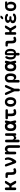

<svg xmlns="http://www.w3.org/2000/svg" viewBox="4286 -5110 1029 9640"><g transform="rotate(-90 4800.0 -290.5)"><path d="M140 10Q106 10 90 -6.5Q74 -23 74 -56V-494Q74 -527 90 -543.5Q106 -560 140 -560Q173 -560 189.5 -543.5Q206 -527 206 -494V-336H266Q278 -336 286.5 -341Q295 -346 301 -357L399 -517Q412 -539 430.5 -549.5Q449 -560 473 -560Q524 -560 535.5 -539Q547 -518 521 -475L415 -303Q409 -293 409 -283Q409 -273 415 -263L525 -77Q550 -33 537.5 -11.5Q525 10 474 10Q449 10 430.5 -1Q412 -12 399 -34L300 -204Q295 -214 286 -219.5Q277 -225 265 -225H206V-56Q206 -23 189.5 -6.5Q173 10 140 10Z M971 -256Q971 -181 984 -146.5Q997 -112 1032 -112Q1044 -112 1056.5 -114.5Q1069 -117 1084 -124Q1112 -138 1132 -130Q1152 -122 1165 -98Q1180 -71 1173.5 -50.5Q1167 -30 1144 -17Q1112 -1 1079 4.5Q1046 10 1010 10Q966 10 934 -3.5Q902 -17 880.5 -46Q859 -75 849 -121.5Q839 -168 839 -233V-358Q839 -385 825.5 -398.5Q812 -412 785 -412H742Q712 -412 697.5 -426.5Q683 -441 683 -471Q683 -501 697.5 -515.5Q712 -530 742 -530H863Q917 -530 944 -503Q971 -476 971 -422Z M1415 -55 1261 -490Q1256 -506 1259 -519Q1262 -532 1270 -541Q1278 -550 1290.5 -555Q1303 -560 1315 -560Q1340 -560 1356.5 -547.5Q1373 -535 1381 -513L1482 -226Q1492 -197 1504 -189.5Q1516 -182 1526 -195Q1553 -231 1571 -271.5Q1589 -312 1597.5 -354Q1606 -396 1603.5 -436.5Q1601 -477 1586 -513Q1582 -524 1585.5 -532.5Q1589 -541 1597.5 -547Q1606 -553 1618 -556.5Q1630 -560 1642 -560Q1667 -560 1681.5 -541Q1696 -522 1706 -490Q1721 -436 1719 -381Q1717 -326 1700.5 -270.5Q1684 -215 1655.5 -160Q1627 -105 1588 -51Q1569 -24 1551.5 -7Q1534 10 1500 10Q1466 10 1446.5 -6.5Q1427 -23 1415 -55Z M2004 -315V-56Q2004 -23 1987.5 -6.5Q1971 10 1938 10Q1904 10 1888 -6.5Q1872 -23 1872 -56V-495Q1872 -528 1887.5 -544Q1903 -560 1934 -560Q1964 -560 1982 -544Q2000 -528 2000 -495V-452Q2016 -503 2050 -531.5Q2084 -560 2134 -560Q2180 -560 2215.5 -544.5Q2251 -529 2276.5 -502.5Q2302 -476 2315 -439Q2328 -402 2328 -359V138Q2328 172 2312 188Q2296 204 2262 204Q2229 204 2212.5 188Q2196 172 2196 138V-331Q2196 -350 2191 -369Q2186 -388 2176 -403Q2166 -418 2150 -427Q2134 -436 2111 -436Q2087 -436 2067 -426Q2047 -416 2033 -398.5Q2019 -381 2011.5 -359.5Q2004 -338 2004 -315Z M2540 180Q2507 180 2490.5 164Q2474 148 2474 114V-484Q2474 -518 2490 -534Q2506 -550 2540 -550Q2574 -550 2590 -534Q2606 -518 2606 -484V-207Q2606 -158 2630.5 -131Q2655 -104 2701 -104Q2748 -104 2773 -131Q2798 -158 2798 -207V-484Q2798 -518 2814 -534Q2830 -550 2864 -550Q2898 -550 2914 -534Q2930 -518 2930 -484V-56Q2930 -23 2913.5 -6.5Q2897 10 2864 10Q2832 10 2815.5 -6.5Q2799 -23 2799 -56V-85Q2799 -95 2798.5 -95Q2798 -95 2796 -85Q2788 -40 2767 -15Q2746 10 2701 10Q2656 10 2636 -15Q2616 -40 2609 -85Q2607 -95 2606.5 -95Q2606 -95 2606 -85V114Q2606 148 2590 164Q2574 180 2540 180Z M3571 -68Q3578 -36 3566.5 -18Q3555 0 3523.5 7Q3492 14 3473.5 2.5Q3455 -9 3448 -41L3442 -67Q3442 -66 3441 -66Q3414 -30 3373 -10Q3332 10 3270 10Q3204 10 3159.5 -10Q3115 -30 3088.5 -66.5Q3062 -103 3050.5 -154.5Q3039 -206 3039 -270Q3039 -334 3051.5 -387Q3064 -440 3091 -478.5Q3118 -517 3162 -538.5Q3206 -560 3270 -560Q3332 -560 3373 -542.5Q3414 -525 3442 -493Q3442 -492 3443 -491L3447 -509Q3454 -541 3472.5 -552.5Q3491 -564 3522.5 -557Q3554 -550 3565.5 -532Q3577 -514 3570 -482L3522 -282ZM3395 -283Q3387 -320 3377 -347Q3366 -378 3351.5 -398Q3337 -418 3317 -428Q3297 -438 3270 -438Q3247 -438 3228.5 -426Q3210 -414 3197 -392.5Q3184 -371 3177.5 -339.5Q3171 -308 3171 -270Q3171 -232 3176.5 -202.5Q3182 -173 3193.5 -153Q3205 -133 3224 -122.5Q3243 -112 3270 -112Q3297 -112 3317 -124.5Q3337 -137 3351.5 -160.5Q3366 -184 3376 -216Q3386 -247 3395 -283Z M4074 -530Q4104 -530 4119 -514.5Q4134 -499 4134 -469.5Q4134 -440 4119 -424Q4104 -408 4074 -408H3916V-256Q3916 -181 3934 -146.5Q3952 -112 3987 -112Q4003 -112 4018.5 -114.5Q4034 -117 4050 -124Q4079 -137 4098.5 -129.5Q4118 -122 4131 -98Q4147 -71 4140.5 -50Q4134 -29 4111 -17Q4077 0 4041 5Q4005 10 3965 10Q3921 10 3887.5 -4.5Q3854 -19 3831 -49.5Q3808 -80 3796 -127.5Q3784 -175 3784 -240V-408H3692Q3662 -408 3647.5 -423.5Q3633 -439 3633 -468Q3633 -499 3648 -514.5Q3663 -530 3694 -530Z M4500 10Q4439 10 4394.5 -12.5Q4350 -35 4320 -74Q4290 -113 4275.5 -165Q4261 -217 4261 -275Q4261 -334 4275.5 -385.5Q4290 -437 4319.5 -476Q4349 -515 4394 -537.5Q4439 -560 4500 -560Q4561 -560 4606 -537.5Q4651 -515 4680.5 -476.5Q4710 -438 4724.5 -386Q4739 -334 4739 -275Q4739 -217 4724.5 -165Q4710 -113 4680.5 -74Q4651 -35 4606 -12.5Q4561 10 4500 10ZM4500 -105Q4527 -105 4547.5 -118Q4568 -131 4581 -154.5Q4594 -178 4600.5 -209Q4607 -240 4607 -275Q4607 -311 4601 -342Q4595 -373 4581.5 -396Q4568 -419 4548 -432Q4528 -445 4500 -445Q4472 -445 4452 -432Q4432 -419 4418.5 -395.5Q4405 -372 4399 -341Q4393 -310 4393 -275Q4393 -240 4399.5 -209Q4406 -178 4419 -154.5Q4432 -131 4452.5 -118Q4473 -105 4500 -105Z M5100 190Q5066 190 5050 173.5Q5034 157 5034 124V-55Q5034 -70 5031 -83.5Q5028 -97 5022 -110L4854 -485Q4847 -501 4849 -515Q4851 -529 4858.5 -538.5Q4866 -548 4879.5 -554Q4893 -560 4908 -560Q4932 -560 4949 -548.5Q4966 -537 4978 -510L5089 -251Q5095 -238 5100 -238Q5105 -238 5111 -251L5222 -510Q5234 -537 5251 -548.5Q5268 -560 5292 -560Q5307 -560 5320.5 -554Q5334 -548 5341.5 -538.5Q5349 -529 5351 -515Q5353 -501 5346 -485L5178 -110Q5172 -97 5169 -83.5Q5166 -70 5166 -55V124Q5166 157 5150 173.5Q5134 190 5100 190Z M5540 180Q5507 180 5490.5 163.5Q5474 147 5474 114V-328Q5474 -381 5490.5 -423.5Q5507 -466 5536.5 -496.5Q5566 -527 5608.5 -543.5Q5651 -560 5703 -560Q5807 -560 5864 -502.5Q5921 -445 5931 -348Q5935 -312 5935 -275.5Q5935 -239 5931 -202Q5921 -105 5877 -47.5Q5833 10 5750 10Q5689 10 5652 -20Q5615 -50 5606 -105V114Q5606 147 5590 163.5Q5574 180 5540 180ZM5703 -104Q5749 -104 5771 -130.5Q5793 -157 5799 -207Q5803 -241 5803 -275Q5803 -309 5799 -343Q5793 -393 5771 -419.5Q5749 -446 5703 -446Q5680 -446 5662 -437.5Q5644 -429 5631.5 -413Q5619 -397 5612.5 -374.5Q5606 -352 5606 -323V-207Q5606 -158 5631.5 -131Q5657 -104 5703 -104Z M6571 -68Q6578 -36 6566.5 -18Q6555 0 6523.5 7Q6492 14 6473.5 2.5Q6455 -9 6448 -41L6442 -67Q6442 -66 6441 -66Q6414 -30 6373 -10Q6332 10 6270 10Q6204 10 6159.5 -10Q6115 -30 6088.5 -66.5Q6062 -103 6050.5 -154.5Q6039 -206 6039 -270Q6039 -334 6051.5 -387Q6064 -440 6091 -478.5Q6118 -517 6162 -538.5Q6206 -560 6270 -560Q6332 -560 6373 -542.5Q6414 -525 6442 -493Q6442 -492 6443 -491L6447 -509Q6454 -541 6472.5 -552.5Q6491 -564 6522.5 -557Q6554 -550 6565.5 -532Q6577 -514 6570 -482L6522 -282ZM6395 -283Q6387 -320 6377 -347Q6366 -378 6351.5 -398Q6337 -418 6317 -428Q6297 -438 6270 -438Q6247 -438 6228.5 -426Q6210 -414 6197 -392.5Q6184 -371 6177.5 -339.5Q6171 -308 6171 -270Q6171 -232 6176.5 -202.5Q6182 -173 6193.5 -153Q6205 -133 6224 -122.5Q6243 -112 6270 -112Q6297 -112 6317 -124.5Q6337 -137 6351.5 -160.5Q6366 -184 6376 -216Q6386 -247 6395 -283Z M6900 180Q6866 180 6850 162.5Q6834 145 6834 112V0Q6742 -9 6695 -63.5Q6648 -118 6637 -207Q6633 -240 6633 -278.5Q6633 -317 6637 -350Q6644 -407 6662.5 -451Q6681 -495 6712 -524Q6729 -539 6745 -541.5Q6761 -544 6773 -536Q6785 -528 6792 -511Q6799 -494 6799 -471Q6799 -463 6793 -450Q6787 -437 6775 -420Q6766 -409 6760.5 -391.5Q6755 -374 6753 -352Q6749 -318 6749 -278.5Q6749 -239 6753 -206Q6758 -159 6779 -132.5Q6800 -106 6848 -103V-466Q6848 -514 6871 -537Q6894 -560 6942 -560Q6988 -560 7026 -545Q7064 -530 7093 -502Q7122 -474 7139.5 -435.5Q7157 -397 7163 -350Q7167 -317 7167 -278.5Q7167 -240 7163 -207Q7153 -118 7105.5 -63.5Q7058 -9 6966 0V112Q6966 147 6950 163.5Q6934 180 6900 180ZM6952 -435V-103Q7001 -106 7021.5 -132Q7042 -158 7047 -206Q7051 -239 7051 -278.5Q7051 -318 7047 -352Q7045 -372 7039.5 -389.5Q7034 -407 7025 -420.5Q7016 -434 7003.5 -443Q6991 -452 6975 -455Q6965 -458 6958.5 -453Q6952 -448 6952 -435Z M7571 -256Q7571 -181 7584 -146.5Q7597 -112 7632 -112Q7644 -112 7656.5 -114.5Q7669 -117 7684 -124Q7712 -138 7732 -130Q7752 -122 7765 -98Q7780 -71 7773.5 -50.5Q7767 -30 7744 -17Q7712 -1 7679 4.5Q7646 10 7610 10Q7566 10 7534 -3.5Q7502 -17 7480.5 -46Q7459 -75 7449 -121.5Q7439 -168 7439 -233V-358Q7439 -385 7425.5 -398.5Q7412 -412 7385 -412H7342Q7312 -412 7297.5 -426.5Q7283 -441 7283 -471Q7283 -501 7297.5 -515.5Q7312 -530 7342 -530H7463Q7517 -530 7544 -503Q7571 -476 7571 -422Z M7940 10Q7906 10 7890 -6.5Q7874 -23 7874 -56V-494Q7874 -527 7890 -543.5Q7906 -560 7940 -560Q7973 -560 7989.5 -543.5Q8006 -527 8006 -494V-336H8066Q8078 -336 8086.5 -341Q8095 -346 8101 -357L8199 -517Q8212 -539 8230.5 -549.5Q8249 -560 8273 -560Q8324 -560 8335.5 -539Q8347 -518 8321 -475L8215 -303Q8209 -293 8209 -283Q8209 -273 8215 -263L8325 -77Q8350 -33 8337.5 -11.5Q8325 10 8274 10Q8249 10 8230.5 -1Q8212 -12 8199 -34L8100 -204Q8095 -214 8086 -219.5Q8077 -225 8065 -225H8006V-56Q8006 -23 7989.5 -6.5Q7973 10 7940 10Z M8913 -481Q8925 -466 8926 -451Q8927 -436 8919 -425Q8911 -414 8894.5 -407Q8878 -400 8854 -400Q8844 -400 8836 -403.5Q8828 -407 8820.5 -412.5Q8813 -418 8805.5 -424Q8798 -430 8788 -436Q8779 -444 8765 -447.5Q8751 -451 8732 -453Q8719 -454 8706.5 -454Q8694 -454 8682 -453Q8644 -450 8622 -435.5Q8600 -421 8600 -393Q8600 -366 8621 -350Q8642 -334 8679 -334H8752Q8778 -334 8791 -321.5Q8804 -309 8804 -282Q8804 -256 8791 -243.5Q8778 -231 8752 -231H8674Q8634 -231 8610.5 -213Q8587 -195 8587 -165Q8587 -134 8610.5 -118Q8634 -102 8674 -99Q8690 -98 8707 -98Q8724 -98 8740 -99Q8762 -101 8778 -106Q8794 -111 8805 -121Q8813 -126 8820.5 -133Q8828 -140 8835 -145Q8842 -150 8850 -153.5Q8858 -157 8869 -157Q8892 -157 8909 -150Q8926 -143 8934.5 -132Q8943 -121 8942.5 -106.5Q8942 -92 8930 -75Q8906 -37 8857 -16.5Q8808 4 8740 7Q8724 8 8707 8Q8690 8 8674 7Q8625 5 8584.5 -7.5Q8544 -20 8515 -42Q8486 -64 8470 -94Q8454 -124 8454 -162Q8454 -220 8491 -256.5Q8528 -293 8590 -296Q8537 -299 8503.5 -332.5Q8470 -366 8470 -413Q8470 -446 8485.5 -471.5Q8501 -497 8528.5 -515Q8556 -533 8595 -543.5Q8634 -554 8682 -557Q8694 -558 8706.5 -558Q8719 -558 8732 -557Q8795 -553 8841.5 -534Q8888 -515 8913 -481ZM8783 -679Q8768 -661 8749.5 -653Q8731 -645 8708 -645Q8663 -645 8654 -662.5Q8645 -680 8672 -716L8697 -749Q8714 -771 8733.5 -778Q8753 -785 8780 -785Q8826 -785 8833.5 -767.5Q8841 -750 8813 -715Z M9492 -438H9416Q9469 -427 9497 -388Q9525 -349 9531 -291Q9533 -270 9533 -249Q9533 -228 9531 -207Q9521 -110 9463 -50Q9405 10 9299 10Q9193 10 9136 -50Q9079 -110 9067 -207Q9063 -239 9063 -270Q9063 -301 9067 -333Q9079 -431 9136 -490.5Q9193 -550 9299 -550H9492Q9520 -550 9534 -536.5Q9548 -523 9548 -494Q9548 -466 9534 -452Q9520 -438 9492 -438ZM9299 -105Q9323 -105 9340 -112Q9357 -119 9369.5 -132Q9382 -145 9389 -164Q9396 -183 9399 -207Q9403 -239 9403 -270Q9403 -301 9399 -333Q9392 -389 9369.5 -412Q9347 -435 9299 -435Q9252 -435 9228.5 -408.5Q9205 -382 9200 -333Q9196 -301 9196 -270Q9196 -239 9200 -207Q9205 -158 9228 -131.5Q9251 -105 9299 -105Z"/></g></svg>

Font: Maple Mono NL
Style: Bold
Weight: 700
Monospace: yes
Designer: subframe7536
Version: Version 7.000